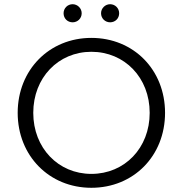

<svg xmlns="http://www.w3.org/2000/svg" viewBox="-20 -886 868 912"><path d="M414 6C614 6 764 -145 764 -350C764 -555 614 -706 414 -706C214 -706 64 -554 64 -350C64 -146 214 6 414 6ZM414 -60C257 -60 138 -183 138 -350C138 -517 257 -640 414 -640C572 -640 691 -517 691 -350C691 -183 572 -60 414 -60ZM503 -780C527 -780 546 -798 546 -823C546 -847 527 -866 503 -866C480 -866 460 -847 460 -823C460 -798 480 -780 503 -780ZM325 -780C348 -780 368 -798 368 -823C368 -847 348 -866 325 -866C301 -866 282 -847 282 -823C282 -798 301 -780 325 -780Z"/></svg>

Font: Chess Sans
Style: Regular
Weight: 400
Designer: Wolf Bōese
Foundry: Wolf Bōese
Version: Version 7.223;Glyphs 3.3 (3306)